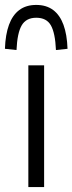

<svg xmlns="http://www.w3.org/2000/svg" viewBox="-28 -759 294 779"><path d="M87 0V-494H151V0ZM39 -556 -8 -561Q-6 -619 8.5 -658.5Q23 -698 50.5 -718.5Q78 -739 119 -739Q160 -739 187.5 -718.5Q215 -698 229.5 -658.5Q244 -619 246 -561L199 -556Q196 -625 178.5 -656Q161 -687 119 -687Q78 -687 60 -656Q42 -625 39 -556Z"/></svg>

Font: Nunito Sans 7pt Condensed Light
Style: Regular
Weight: 300
Width: 3
Designer: Vernon Adams
Foundry: Vernon Adams
Version: Version 3.101;gftools[0.9.27]